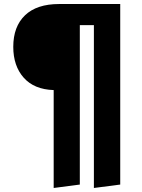

<svg xmlns="http://www.w3.org/2000/svg" viewBox="-20 -713 704 955"><path d="M578 -693V205L447 222V-588H377V205L247 222V-265Q150 -268 98 -326.5Q46 -385 46 -480Q46 -581 104.5 -637Q163 -693 274 -693Z"/></svg>

Font: Fira Sans Extra Condensed
Style: Bold
Weight: 700
Width: 1
Designer: Carrois Corporate & Edenspiekermann AG
Foundry: Carrois Corporate GbR & Edenspiekermann AG
Version: Version 4.203